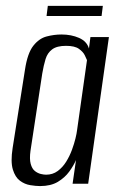

<svg xmlns="http://www.w3.org/2000/svg" viewBox="-20 -620 402 648"><path d="M115.3 8Q101.1 8 82.1 4.9Q63.1 1.8 47.2 -10.1Q31.2 -22 23.3 -48.1Q15.4 -74.2 22.7 -121L64.5 -386Q72.9 -440.7 92.4 -465.5Q111.9 -490.3 137.2 -496.9Q162.5 -503.6 187.6 -503.6Q220.5 -503.6 246.8 -492.1Q273.2 -480.5 280.2 -456.2L285.2 -495H347.6L277.6 0H225L236.5 -79.8Q228.5 -61.3 213.8 -41Q199.1 -20.7 175.3 -6.3Q151.4 8 115.3 8ZM135.5 -30.4Q157.9 -30.4 174.7 -42.8Q191.5 -55.2 203.3 -74.2Q215.1 -93.2 222.8 -114.2Q230.5 -135.2 234.7 -152.7Q238.9 -170.2 239.9 -179.3L273.6 -417.1Q271.6 -422.4 266 -433.7Q260.5 -445 246.4 -455.1Q232.4 -465.3 202.8 -465.3Q172 -465.3 156.1 -453.4Q140.2 -441.6 133.8 -420.8Q127.4 -399.9 122.6 -371.8L82.9 -110.9Q79.1 -83.5 83.6 -67Q88.1 -50.4 97.6 -42.9Q107.2 -35.4 117.6 -32.9Q128.1 -30.4 135.5 -30.4ZM137.1 -566 141.4 -600.2H327.1L322.8 -566Z"/></svg>

Font: Alumni Sans SC Thin
Style: Italic
Weight: 100
Italic angle: -8°
Designer: Robert E. Leuschke
Foundry: Robert E. Leuschke
Version: Version 1.016